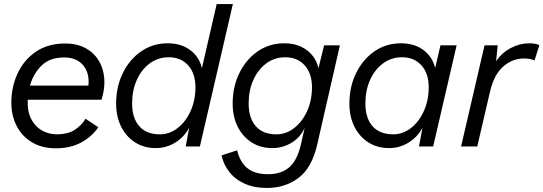

<svg xmlns="http://www.w3.org/2000/svg" viewBox="-20 -724 2686 949"><path d="M256 9Q187 9 137.5 -21Q88 -51 62 -102Q36 -153 36 -216Q36 -294 67 -361Q98 -428 157.5 -468.5Q217 -509 302 -509Q363 -509 406.5 -484Q450 -459 473 -415.5Q496 -372 496 -317Q496 -278 482 -231H117Q117 -222 117 -213Q117 -146 157.5 -103Q198 -60 265 -60Q316 -61 349 -82Q382 -103 403 -137L466 -95Q433 -47 380 -19Q327 9 256 9ZM297 -440Q225 -440 184.5 -399Q144 -358 128 -301H417Q418 -311 418 -320Q418 -374 386 -407Q354 -440 297 -440Z M750 8Q692 8 648 -20Q604 -48 579 -97.5Q554 -147 554 -212Q554 -295 587 -362.5Q620 -430 677.5 -470Q735 -510 809 -510Q875 -510 920 -476.5Q965 -443 978 -387L1051 -704H1131L968 0H898L915 -93Q891 -47 846.5 -19.5Q802 8 750 8ZM770 -60Q818 -60 858 -91Q898 -122 922 -175Q946 -228 946 -293Q946 -361 910 -401Q874 -441 814 -441Q761 -441 720 -410.5Q679 -380 656 -328.5Q633 -277 633 -213Q633 -140 668.5 -100Q704 -60 770 -60Z M1299 205Q1235 205 1187.5 183Q1140 161 1112 124Q1084 87 1075 44L1152 19Q1166 77 1202.5 107Q1239 137 1306 137Q1369 137 1409 103.5Q1449 70 1468 -13L1486 -93Q1466 -46 1422 -19Q1378 8 1326 8Q1268 8 1224 -20Q1180 -48 1155 -97.5Q1130 -147 1130 -212Q1130 -295 1163 -362.5Q1196 -430 1253.5 -470Q1311 -510 1385 -510Q1451 -510 1496 -476.5Q1541 -443 1554 -387L1582 -500H1660L1548 -10Q1522 105 1456 155Q1390 205 1299 205ZM1346 -60Q1394 -60 1434 -91Q1474 -122 1498 -175Q1522 -228 1522 -293Q1522 -361 1486 -401Q1450 -441 1390 -441Q1337 -441 1296 -410.5Q1255 -380 1232 -328.5Q1209 -277 1209 -213Q1209 -140 1244.5 -100Q1280 -60 1346 -60Z M1903 8Q1845 8 1801 -20Q1757 -48 1732 -97.5Q1707 -147 1707 -212Q1707 -295 1740 -362.5Q1773 -430 1830.5 -470Q1888 -510 1962 -510Q2028 -510 2072.5 -477Q2117 -444 2131 -388L2157 -500H2237L2121 0H2051L2068 -92Q2043 -46 1999 -19Q1955 8 1903 8ZM1924 -60Q1971 -60 2011 -91Q2051 -122 2075 -175Q2099 -228 2099 -293Q2099 -361 2063 -401Q2027 -441 1967 -441Q1914 -441 1873 -410.5Q1832 -380 1809 -328.5Q1786 -277 1786 -213Q1786 -140 1821.5 -100Q1857 -60 1924 -60Z M2259 0 2375 -500H2440L2432 -421Q2460 -463 2504.5 -486.5Q2549 -510 2595 -510Q2627 -510 2646 -501L2622 -425Q2612 -430 2599.5 -432.5Q2587 -435 2570 -435Q2513 -435 2467.5 -395.5Q2422 -356 2402 -271L2339 0Z"/></svg>

Font: Prodigy Sans
Style: Italic
Weight: 400
Italic angle: -13°
Designer: Wei Huang
Foundry: Wei Huang
Version: Version 1.003; ttfautohint (v1.8.3)